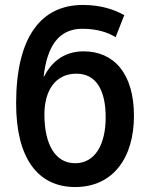

<svg xmlns="http://www.w3.org/2000/svg" viewBox="-20 -744 604 774"><path d="M314 -724C147 -724 45 -597 45 -327C45 -107 132 10 283 10C435 10 520 -107 520 -277C520 -448 439 -537 317 -537C230 -537 183 -485 158 -436H156C170 -557 216 -628 312 -628C372 -628 416 -613 446 -594L481 -683C443 -704 390 -724 314 -724ZM288 -447C368 -447 406 -380 406 -271C406 -161 363 -86 283 -86C202 -86 159 -163 159 -283C159 -374 200 -447 288 -447Z"/></svg>

Font: Noto Sans Display Condensed Medium
Style: Regular
Weight: 500
Width: 3
Designer: Monotype Design Team
Foundry: Monotype Imaging Inc.
Version: Version 1.900